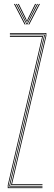

<svg xmlns="http://www.w3.org/2000/svg" viewBox="-20 -970 279 990"><path d="M37 -16 215 -785V-796H31V-800H219V-785L42 -20H199V-16ZM20 0V-15L197 -780H31V-784H202L24 -15V-4H199V0ZM28 -8V-14L207 -786V-788H31V-792H211V-786L32 -14V-12H199V-8ZM52 -949.8H57L112 -844H107ZM62 -949.8H67L114 -857.8L118 -849.5H120L124 -857.8L171 -949.8H176L121 -844H117ZM72 -949.8H77L114.5 -873.8L118 -864H120L123.5 -873.8L161 -949.8H166L126 -869.2L121 -858.2H117L112 -869.2ZM181 -949.8H186L131 -844H126Z"/></svg>

Font: Big Shoulders Inline Thin
Style: Regular
Weight: 100
Designer: Patric King
Foundry: XO Type Co
Version: Version 2.002